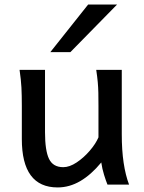

<svg xmlns="http://www.w3.org/2000/svg" viewBox="-20 -801 625 833"><path d="M540 0H446.3Q439.5 -16.6 431.4 -42.7Q423.3 -68.8 419.4 -96.2Q375.5 -43 328.4 -15.4Q281.2 12.2 230 12.2Q74.7 12.2 74.7 -197.8Q74.7 -201.2 74.7 -222.2Q74.7 -243.2 74.7 -269.8Q74.7 -296.4 74.7 -317.4Q74.7 -338.4 74.7 -341.8Q74.7 -388.2 73 -421.1Q71.3 -454.1 64.9 -498H175.3V-227.1Q175.3 -147.9 192.6 -111.8Q210 -75.7 254.4 -75.7Q281.7 -75.7 312.5 -96.2Q343.3 -116.7 369.1 -146.7Q395 -176.8 407.2 -205.1V-341.8Q407.2 -374 406.7 -397.9Q406.2 -421.9 404.1 -445.1Q401.9 -468.3 397.5 -498H508.3V-219.7Q508.3 -148.9 516.4 -95Q524.4 -41 540 0ZM362.3 -781.2H487.8L285.2 -574.7H198.2Z"/></svg>

Font: Kanchenjunga Medium
Style: Regular
Weight: 500
Version: Version 2.001